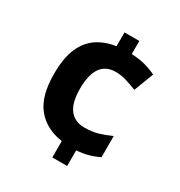

<svg xmlns="http://www.w3.org/2000/svg" viewBox="-173 -845 917 976"><g transform="rotate(30 286.0 -357.0)"><path d="M362 -647Q409 -645 444.5 -635Q480 -625 508 -611L464 -496Q429 -510 398.5 -519Q368 -528 338 -528Q222 -528 222 -363Q222 -281 252.5 -242Q283 -203 338 -203Q385 -203 418.5 -213Q452 -223 491 -240V-116Q460 -101 428.5 -92.5Q397 -84 362 -82V10H275V-86Q178 -100 124 -166Q70 -232 70 -362Q70 -456 95.5 -514.5Q121 -573 167.5 -603.5Q214 -634 275 -643V-724H362Z"/></g></svg>

Font: Noto Sans Vithkuqi
Style: Bold
Weight: 700
Version: Version 1.001; ttfautohint (v1.8.4.7-5d5b)